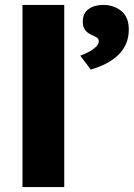

<svg xmlns="http://www.w3.org/2000/svg" viewBox="-20 -760 543 780"><path d="M71.3 0V-740H241V0ZM348.7 -477.3 306 -534Q320 -538.7 337.5 -547.5Q355 -556.3 368.2 -568.2Q381.3 -580 381.3 -592.7Q381.3 -601.3 375.2 -606Q369 -610.7 356.3 -616.3Q335 -625.3 325.7 -638.3Q316.3 -651.3 316.3 -672.3Q316.3 -706.3 340 -723.2Q363.7 -740 399.3 -740Q443 -740 473.2 -715Q503.3 -690 503.3 -639.7Q503.3 -609.3 492.7 -583.7Q482 -558 461.7 -537.8Q441.3 -517.7 412.7 -502.7Q384 -487.7 348.7 -477.3Z"/></svg>

Font: Lexend Medium
Style: Regular
Weight: 500
Designer: Bonnie Shaver-Troup, Thomas Jockin
Foundry: Lexend
Version: Version 1.005